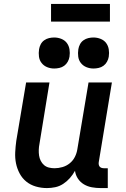

<svg xmlns="http://www.w3.org/2000/svg" viewBox="-20 -950 640 978"><path d="M219 8Q190 8 162.5 0Q135 -8 114 -25Q93 -42 80 -66.5Q67 -91 61.5 -118Q56 -145 57.5 -174.5Q59 -204 63 -233L113 -530H232L181 -217Q178 -202 177.5 -187Q177 -172 179 -158Q181 -144 187.5 -131Q194 -118 204.5 -109Q215 -100 229 -96.5Q243 -93 258 -93Q278 -93 298.5 -99Q319 -105 335.5 -118.5Q352 -132 361.5 -151Q371 -170 374 -190L431 -530H550L483 -124Q482 -118 483 -112Q484 -106 487.5 -101.5Q491 -97 497 -95Q503 -93 510 -93H529V8H493Q470 8 448 4Q426 0 407.5 -11Q389 -22 377 -40Q365 -58 362 -80Q351 -60 336 -43Q321 -26 302 -13.5Q283 -1 261.5 3.5Q240 8 219 8ZM456 -601Q437 -601 420 -608Q403 -615 392 -629Q381 -643 378.5 -661.5Q376 -680 379 -699Q381 -712 387.5 -724.5Q394 -737 405.5 -745Q417 -753 430 -756Q443 -759 456 -759Q475 -759 492.5 -752Q510 -745 520.5 -731Q531 -717 534 -698.5Q537 -680 534 -661Q532 -648 525 -635.5Q518 -623 507 -615Q496 -607 482.5 -604Q469 -601 456 -601ZM256 -601Q237 -601 220 -608Q203 -615 192 -629Q181 -643 178.5 -661.5Q176 -680 179 -699Q181 -712 187.5 -724.5Q194 -737 205.5 -745Q217 -753 230 -756Q243 -759 256 -759Q275 -759 292.5 -752Q310 -745 320.5 -731Q331 -717 334 -698.5Q337 -680 334 -661Q332 -648 325 -635.5Q318 -623 307 -615Q296 -607 282.5 -604Q269 -601 256 -601ZM240 -840V-930H540V-840Z"/></svg>

Font: Iosevka Curly Extended
Style: Bold Italic
Weight: 700
Width: 7
Italic angle: -9°
Monospace: yes
Designer: Belleve Invis
Foundry: Belleve Invis
Version: Version 11.1.0; ttfautohint (v1.8.3)